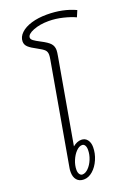

<svg xmlns="http://www.w3.org/2000/svg" viewBox="-183 -1062 816 1145"><g transform="rotate(-20 225.0 -490.0)"><path d="M450 -953 433 -913Q404 -927 357.5 -938.5Q311 -950 266 -950Q210 -950 168.5 -933.5Q127 -917 127 -895Q127 -885 139.5 -875.5Q152 -866 181 -851Q222 -830 237 -813Q252 -796 252 -771Q252 -758 247 -731L153 -196Q180 -218 207 -218Q231 -218 245 -200Q259 -182 259 -153Q259 -113 242.5 -75Q226 -37 199 -13.5Q172 10 142 10Q113 10 97.5 -8.5Q82 -27 82 -58Q82 -74 84 -83L198 -732Q201 -749 201 -760Q201 -779 190 -790.5Q179 -802 145 -820Q112 -837 95.5 -852Q79 -867 79 -888Q79 -917 103.5 -940.5Q128 -964 171 -977Q214 -990 269 -990Q371 -990 450 -953ZM119 -59Q119 -42 126 -31.5Q133 -21 144 -21Q163 -21 182 -40Q201 -59 213 -88.5Q225 -118 225 -148Q225 -166 218.5 -176.5Q212 -187 201 -187Q182 -187 163 -167.5Q144 -148 131.5 -118Q119 -88 119 -59Z"/></g></svg>

Font: KoHo Light
Style: Italic
Weight: 300
Italic angle: -10°
Version: Version 1.000; ttfautohint (v1.6)